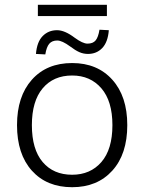

<svg xmlns="http://www.w3.org/2000/svg" viewBox="-20 -773 602 801"><path d="M51 0ZM281 8Q175 8 113 -61Q51 -130 51 -251Q51 -371 113 -440.5Q175 -510 281 -510Q386 -510 448.5 -440.5Q511 -371 511 -251Q511 -130 448.5 -61Q386 8 281 8ZM281 -44Q357 -44 403 -97Q449 -150 449 -251Q449 -351 403 -404.5Q357 -458 281 -458Q203 -458 158 -404.5Q113 -351 113 -251Q113 -150 158 -97Q203 -44 281 -44ZM138 -706V-753H426V-706ZM169 -546 130 -548Q134 -598 158 -622.5Q182 -647 218 -647Q250 -647 291 -616Q325 -591 345 -591Q368 -591 379 -604.5Q390 -618 395 -649L434 -647Q430 -597 406.5 -572.5Q383 -548 347 -548Q328 -548 311 -555.5Q294 -563 273 -579Q239 -604 219 -604Q197 -604 185.5 -590.5Q174 -577 169 -546Z"/></svg>

Font: Winston Light
Style: Regular
Weight: 300
Designer: Original fonts by Vernon Adams / Changes by Cristiano Sobral
Foundry: Original fonts by Vernon Adams / Changes by Cristiano Sobral
Version: Version 2.503;July 17, 2020;FontCreator 13.0.0.2655 64-bit